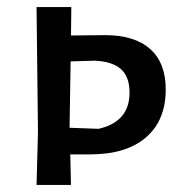

<svg xmlns="http://www.w3.org/2000/svg" viewBox="-20 -521 523 541"><path d="M276 -422Q359 -422 403 -383Q447 -344 447 -269Q447 -182 391.5 -134Q336 -86 234 -86H178L180 0H83L87 -150L83 -501H181L180 -421ZM258 -158Q345 -178 345 -260Q345 -305 320.5 -326.5Q296 -348 246 -350L179 -348L176 -161Z"/></svg>

Font: Alegreya Sans SC Medium
Style: Regular
Weight: 500
Designer: Juan Pablo del Peral
Foundry: Huerta Tipografica
Version: Version 2.001;PS 002.001;hotconv 1.0.88;makeotf.lib2.5.64775